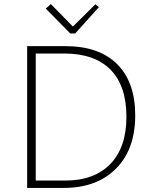

<svg xmlns="http://www.w3.org/2000/svg" viewBox="-20 -920 748 940"><path d="M324 -756 204 -878 229 -900 337 -790 447 -899 464 -885 348 -756ZM113 0V-694H301Q465 -694 553.5 -606Q642 -518 642 -355Q642 -189 548 -94.5Q454 0 292 0ZM155 -36H299Q442 -36 520.5 -117.5Q599 -199 599 -348Q599 -500 521 -579Q443 -658 294 -658H155Z"/></svg>

Font: Cantarell Light
Style: Regular
Weight: 300
Designer: Dave Crossland, Nikolaus Waxweiler, Florian Fecher, Jacques Le Bailly, Eben Sorkin, Alexei Vanyashin, Alexios Zavras, Em
Version: Version 0.303